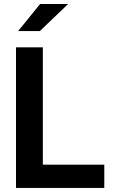

<svg xmlns="http://www.w3.org/2000/svg" viewBox="-20 -923 556 943"><path d="M58.6 -690.4H190.4V-114.3H492.2V0H58.6ZM176.8 -903.3H314.5L175.8 -770.5H69.3Z"/></svg>

Font: Dinish
Style: Bold
Weight: 700
Designer: Bert Driehuis
Foundry: Playbeing
Version: Version 3.006; git-39231f3c-release